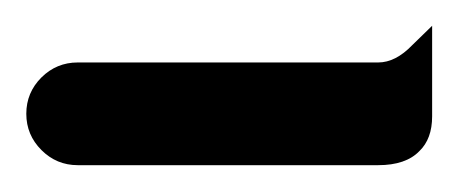

<svg xmlns="http://www.w3.org/2000/svg" viewBox="-21 -692 349 146"><path d="M38.1 -644.5H266.6Q279.8 -644.5 292.5 -657.7L307.6 -672.4V-603.5Q307.6 -586.4 297.9 -577.1Q287.6 -566.4 266.6 -566.4H38.1Q22 -566.4 10.5 -577.9Q-1 -589.4 -1 -605.5Q-1 -621.6 10.5 -633.1Q22 -644.5 38.1 -644.5Z"/></svg>

Font: YuPearl-SemiBold
Style: SemiBold
Weight: 600
Designer: Max Yao
Foundry: Max-Everyday
Version: Version 1.011; ttfautohint (v1.8.3)